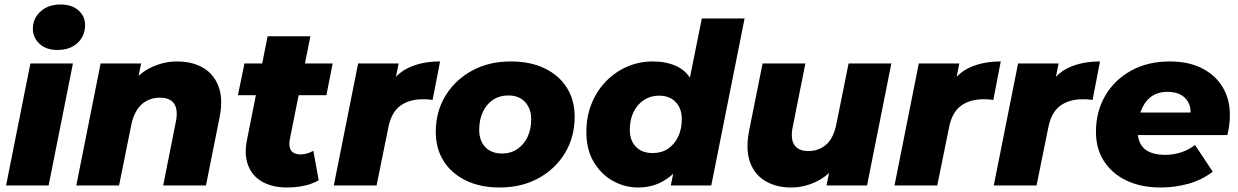

<svg xmlns="http://www.w3.org/2000/svg" viewBox="-20 -824 5502 853"><path d="M7 0 115 -542H304L196 0ZM235 -602Q185 -602 155.5 -629.5Q126 -657 126 -696Q126 -742 160 -773Q194 -804 249 -804Q299 -804 328.5 -778Q358 -752 358 -713Q358 -664 324.5 -633Q291 -602 235 -602Z M766 -551Q835 -551 883 -522.5Q931 -494 951.5 -438.5Q972 -383 955 -300L895 0H705L761 -282Q772 -334 754.5 -362Q737 -390 690 -390Q642 -390 609 -360Q576 -330 563 -268L509 0H319L427 -542H607L576 -390L552 -434Q591 -495 648.5 -523Q706 -551 766 -551Z M1255 9Q1192 9 1147 -15.5Q1102 -40 1083 -87.5Q1064 -135 1077 -201L1169 -663H1359L1267 -202Q1262 -171 1274 -154.5Q1286 -138 1315 -138Q1330 -138 1344 -142Q1358 -146 1372 -154L1396 -23Q1366 -6 1329.5 1.5Q1293 9 1255 9ZM1037 -401 1066 -542H1458L1430 -401Z M1463 0 1571 -542H1751L1720 -388L1702 -432Q1738 -497 1797 -524Q1856 -551 1935 -551L1902 -380Q1890 -382 1880 -382.5Q1870 -383 1859 -383Q1797 -383 1757.5 -353.5Q1718 -324 1705 -256L1653 0Z M2200 9Q2114 9 2050 -22Q1986 -53 1951 -108.5Q1916 -164 1916 -238Q1916 -328 1959 -398.5Q2002 -469 2077 -510Q2152 -551 2249 -551Q2336 -551 2399.5 -520.5Q2463 -490 2498 -435Q2533 -380 2533 -305Q2533 -215 2490 -144Q2447 -73 2372 -32Q2297 9 2200 9ZM2211 -142Q2249 -142 2278 -161.5Q2307 -181 2323.5 -215Q2340 -249 2340 -295Q2340 -340 2313.5 -370Q2287 -400 2238 -400Q2200 -400 2171 -381Q2142 -362 2125.5 -327.5Q2109 -293 2109 -247Q2109 -199 2136 -170.5Q2163 -142 2211 -142Z M2814 9Q2756 9 2703.5 -20Q2651 -49 2618 -104Q2585 -159 2585 -238Q2585 -306 2608 -363Q2631 -420 2671.5 -462Q2712 -504 2765.5 -527.5Q2819 -551 2880 -551Q2939 -551 2983.5 -531Q3028 -511 3053 -466.5Q3078 -422 3078 -350Q3078 -278 3061 -213.5Q3044 -149 3010.5 -99Q2977 -49 2927.5 -20Q2878 9 2814 9ZM2880 -144Q2919 -144 2947.5 -163Q2976 -182 2992.5 -216Q3009 -250 3009 -295Q3009 -342 2982 -370.5Q2955 -399 2907 -399Q2870 -399 2840.5 -379.5Q2811 -360 2794.5 -326Q2778 -292 2778 -247Q2778 -200 2805 -172Q2832 -144 2880 -144ZM2960 0 2979 -91 3014 -270 3039 -449 3098 -742H3288L3140 0Z M3495 9Q3429 9 3380.5 -19.5Q3332 -48 3312 -104Q3292 -160 3308 -243L3368 -542H3558L3502 -261Q3491 -209 3508.5 -181Q3526 -153 3571 -153Q3619 -153 3651.5 -182.5Q3684 -212 3696 -274L3750 -542H3940L3832 0H3652L3683 -153L3707 -109Q3668 -48 3611.5 -19.5Q3555 9 3495 9Z M3954 0 4062 -542H4242L4211 -388L4193 -432Q4229 -497 4288 -524Q4347 -551 4426 -551L4393 -380Q4381 -382 4371 -382.5Q4361 -383 4350 -383Q4288 -383 4248.5 -353.5Q4209 -324 4196 -256L4144 0Z M4395 0 4503 -542H4683L4652 -388L4634 -432Q4670 -497 4729 -524Q4788 -551 4867 -551L4834 -380Q4822 -382 4812 -382.5Q4802 -383 4791 -383Q4729 -383 4689.5 -353.5Q4650 -324 4637 -256L4585 0Z M5137 9Q5050 9 4985.5 -21.5Q4921 -52 4885 -107.5Q4849 -163 4849 -238Q4849 -328 4890 -398.5Q4931 -469 5005 -510Q5079 -551 5177 -551Q5260 -551 5319.5 -521Q5379 -491 5411.5 -437.5Q5444 -384 5444 -313Q5444 -289 5441 -267Q5438 -245 5433 -224H4998L5016 -324H5345L5266 -295Q5274 -334 5263.5 -360.5Q5253 -387 5228.5 -401.5Q5204 -416 5168 -416Q5122 -416 5092.5 -393Q5063 -370 5048.5 -330.5Q5034 -291 5034 -245Q5034 -189 5065 -162.5Q5096 -136 5158 -136Q5194 -136 5228.5 -147.5Q5263 -159 5289 -180L5368 -61Q5317 -23 5257.5 -7Q5198 9 5137 9Z"/></svg>

Font: Montserrat Thin ExtraBold
Style: Italic
Weight: 800
Italic angle: -11.3°
Version: Version 9.000